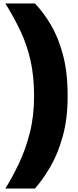

<svg xmlns="http://www.w3.org/2000/svg" viewBox="-20 -880 453 1110"><path d="M11 210Q52 144 90 64Q128 -16 152.5 -112.5Q177 -209 177 -324Q177 -438 157 -528Q137 -618 99.5 -698Q62 -778 11 -860H182Q231 -809 274 -736.5Q317 -664 344 -563.5Q371 -463 371 -324Q371 -194 343 -92.5Q315 9 271.5 83.5Q228 158 182 210Z"/></svg>

Font: Exo Thin Black
Style: Regular
Weight: 900
Version: Version 2.000